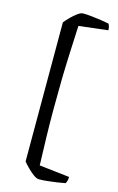

<svg xmlns="http://www.w3.org/2000/svg" viewBox="-144 -857 669 1085"><g transform="rotate(15 191.0 -315.0)"><path d="M201 170Q188 170 170 157Q152 144 134 126Q116 108 103 92V-722Q116 -738 134 -756Q152 -774 170 -787Q188 -800 201 -800Q223 -800 251 -797Q279 -794 306 -790Q333 -786 353 -782Q356 -779 359.5 -769Q363 -759 363 -745L193 -725Q189 -639 185.5 -560.5Q182 -482 180.5 -401.5Q179 -321 179 -230Q179 -153 181 -71Q183 11 186 93L363 113Q363 128 359.5 138Q356 148 353 152Q333 156 306 160Q279 164 251 167Q223 170 201 170Z"/></g></svg>

Font: Texturina Medium 12pt Medium
Style: Regular
Weight: 500
Version: Version 1.002